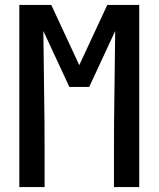

<svg xmlns="http://www.w3.org/2000/svg" viewBox="-20 -755 640 775"><path d="M58 0V-735H187L300 -492L413 -735H542V0H440V-147Q440 -268 442 -388.5Q444 -509 445 -630L340 -404H260L155 -630Q156 -509 158 -388.5Q160 -268 160 -147V0Z"/></svg>

Font: Iosevka Semibold Extended
Style: Regular
Weight: 600
Width: 7
Monospace: yes
Designer: Belleve Invis
Foundry: Belleve Invis
Version: Version 32.5.0; ttfautohint (v1.8.4)